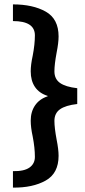

<svg xmlns="http://www.w3.org/2000/svg" viewBox="-20 -726 386 875"><path d="M39 54Q90 55 114.5 37.5Q139 20 139 -11Q139 -52 129 -104Q120 -145 120 -176Q120 -217 140 -246Q160 -275 197 -287V-289Q159 -301 139.5 -329.5Q120 -358 120 -401Q120 -431 129 -472Q139 -524 139 -565Q139 -630 39 -630V-706Q130 -706 188.5 -673Q247 -640 247 -560Q247 -531 238 -486Q228 -432 228 -401Q228 -366 253.5 -348Q279 -330 332 -324V-252Q279 -246 253.5 -228Q228 -210 228 -175Q228 -144 238 -90Q247 -45 247 -16Q247 64 188 97Q129 130 39 129Z"/></svg>

Font: Martel Sans SemiBold
Style: Regular
Weight: 600
Designer: Dan Reynolds and Mathieu Réguer
Foundry: Dan Reynolds and Mathieu Réguer
Version: Version 1.002; ttfautohint (v1.1) -l 5 -r 5 -G 72 -x 0 -D la